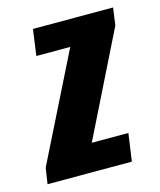

<svg xmlns="http://www.w3.org/2000/svg" viewBox="-107 -556 516 618"><g transform="rotate(-15 151.5 -247.5)"><path d="M-24 0 -16 -53 161 -408H48L60 -495H327L319 -437L148 -92H270L257 0Z"/></g></svg>

Font: Alumni Sans ExtraBold
Style: Italic
Weight: 800
Italic angle: -8°
Designer: Robert E. Leuschke
Foundry: Robert E. Leuschke
Version: Version 1.016